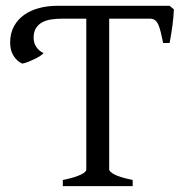

<svg xmlns="http://www.w3.org/2000/svg" viewBox="-20 -635 635 655"><path d="M14.6 -489.7Q14.6 -521.5 27.6 -545.2Q40.5 -568.8 62.7 -584.5Q85 -600.1 114 -607.7Q143.1 -615.2 175.3 -615.2H558.6L573.2 -603Q572.3 -578.1 568.4 -548.6Q564.5 -519 558.6 -488.3H536.6Q532.2 -508.8 528.6 -524.4Q524.9 -540 520.3 -550.5Q515.6 -561 508.8 -566.2Q502 -571.3 491.2 -571.3H352.5V-56.2Q352.5 -49.8 370.1 -40Q387.7 -30.3 432.6 -21V0H194.3V-21Q216.8 -25.4 232.2 -30.3Q247.6 -35.2 256.8 -39.8Q266.1 -44.4 270.3 -48.6Q274.4 -52.7 274.4 -56.2V-571.3H191.9Q171.9 -571.3 154.3 -568.6Q136.7 -565.9 123.5 -558.6Q110.4 -551.3 102.5 -538.6Q94.7 -525.9 94.7 -505.9Q94.7 -488.3 104 -474.6Q113.3 -460.9 128.4 -454.1Q127 -451.2 119.4 -445.8Q111.8 -440.4 101.1 -435.1Q90.3 -429.7 78.4 -424.8Q66.4 -419.9 56.2 -418Q38.1 -425.8 26.4 -444.3Q14.6 -462.9 14.6 -489.7Z"/></svg>

Font: Gentium Plus Afr
Style: Regular
Weight: 400
Designer: J. Victor Gaultney, Annie Olsen, Iska Routamaa, Becca Hirsbrunner
Foundry: SIL International
Version: Version 5.000